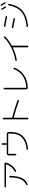

<svg xmlns="http://www.w3.org/2000/svg" viewBox="2544 -3414 913 6040"><g transform="rotate(-90 3000.0 -393.5)"><path d="M148.4 -662.1Q139.6 -662.1 132.8 -668.9Q126 -675.8 126 -685.1Q126 -694.3 132.3 -700.7Q138.7 -707 148.4 -707H883.8Q892.6 -707 899.4 -700.7Q906.2 -694.3 906.2 -684.6Q906.2 -666 899.4 -640.6Q867.2 -543 802.2 -465.8Q737.3 -388.7 644.5 -342.8Q625 -333 612.3 -352.5Q601.6 -372.1 621.1 -383.8Q795.9 -473.6 851.6 -654.3Q853.5 -662.1 845.7 -662.1ZM438.5 -536.1Q438.5 -545.9 445.3 -552.7Q452.1 -559.6 461.9 -559.6Q471.7 -559.6 479.5 -552.7Q487.3 -545.9 487.3 -536.1Q484.4 -301.8 424.8 -172.9Q365.2 -43.9 232.4 16.6Q223.6 20.5 213.9 17.1Q204.1 13.7 199.2 4.9Q194.3 -2.9 197.8 -12.2Q201.2 -21.5 210 -25.4Q329.1 -80.1 382.8 -199.2Q436.5 -318.4 438.5 -536.1Z M1132.8 -359.4V-580.1Q1132.8 -603.5 1149.9 -620.1Q1167 -636.7 1190.4 -636.7H1458Q1466.8 -636.7 1466.8 -644.5V-778.3Q1466.8 -788.1 1474.1 -794.9Q1481.4 -801.8 1491.2 -801.8Q1501 -801.8 1507.8 -794.9Q1514.6 -788.1 1514.6 -778.3V-644.5Q1514.6 -636.7 1524.4 -636.7H1809.6Q1833 -636.7 1850.1 -619.6Q1867.2 -602.5 1867.2 -580.1V-485.4Q1867.2 -258.8 1728.5 -124.5Q1589.8 9.8 1332 32.2Q1322.3 33.2 1314.9 27.3Q1307.6 21.5 1305.7 10.7Q1304.7 2 1311.5 -4.9Q1318.4 -11.7 1327.1 -12.7Q1566.4 -34.2 1692.4 -156.2Q1818.4 -278.3 1818.4 -485.4V-584Q1818.4 -591.8 1809.6 -591.8H1189.5Q1181.6 -591.8 1180.7 -584V-359.4Q1180.7 -349.6 1173.8 -342.3Q1167 -335 1157.2 -335Q1147.5 -335 1140.1 -341.8Q1132.8 -348.6 1132.8 -359.4Z M2266.6 17.6V-738.3Q2266.6 -748 2274.4 -755.4Q2282.2 -762.7 2292 -762.7Q2301.8 -762.7 2309.6 -755.4Q2317.4 -748 2317.4 -738.3V-474.6Q2317.4 -466.8 2325.2 -464.8Q2579.1 -404.3 2861.3 -298.8Q2882.8 -290 2875 -267.6Q2872.1 -257.8 2862.8 -253.9Q2853.5 -250 2843.8 -253.9Q2571.3 -355.5 2325.2 -415Q2317.4 -417 2317.4 -408.2V17.6Q2317.4 27.3 2309.6 35.2Q2301.8 43 2292 43Q2282.2 43 2274.4 35.6Q2266.6 28.3 2266.6 17.6Z M3264.6 24.4Q3241.2 25.4 3224.6 8.3Q3208 -8.8 3208 -32.2V-710.9Q3208 -721.7 3215.8 -729.5Q3223.6 -737.3 3233.9 -737.3Q3244.1 -737.3 3251.5 -729.5Q3258.8 -721.7 3258.8 -710.9V-31.2Q3258.8 -23.4 3267.6 -23.4Q3479.5 -33.2 3626.5 -130.4Q3773.4 -227.5 3844.7 -409.2Q3848.6 -418 3857.4 -421.9Q3866.2 -425.8 3875 -421.9Q3898.4 -413.1 3888.7 -390.6Q3810.5 -195.3 3651.4 -89.8Q3492.2 15.6 3264.6 24.4Z M4132.8 -320.3Q4123 -319.3 4115.7 -324.7Q4108.4 -330.1 4106.4 -339.8Q4103.5 -363.3 4125 -366.2Q4329.1 -399.4 4522 -496.1Q4714.8 -592.8 4837.9 -723.6Q4854.5 -739.3 4870.1 -724.6Q4877 -717.8 4877.4 -708Q4877.9 -698.2 4871.1 -691.4Q4761.7 -574.2 4588.9 -478.5Q4583 -474.6 4583 -464.8V16.6Q4583 27.3 4576.2 34.7Q4569.3 42 4558.1 42Q4546.9 42 4539.6 34.7Q4532.2 27.3 4532.2 16.6V-441.4Q4532.2 -444.3 4529.8 -445.8Q4527.3 -447.3 4525.4 -445.3Q4337.9 -354.5 4132.8 -320.3Z M5171.9 11.7Q5170.9 2 5177.2 -5.4Q5183.6 -12.7 5194.3 -13.7Q5496.1 -44.9 5648.9 -174.8Q5801.8 -304.7 5853.5 -577.1Q5854.5 -586.9 5863.3 -592.3Q5872.1 -597.7 5881.8 -595.7Q5891.6 -594.7 5897.5 -586.4Q5903.3 -578.1 5901.4 -568.4Q5846.7 -283.2 5679.7 -141.1Q5512.7 1 5198.2 33.2Q5188.5 34.2 5181.2 27.8Q5173.8 21.5 5171.9 11.7ZM5808.6 -660.2Q5791 -651.4 5781.2 -668Q5753.9 -714.8 5713.9 -781.2Q5709 -788.1 5711.4 -796.4Q5713.9 -804.7 5720.7 -808.6Q5728.5 -812.5 5736.8 -810.5Q5745.1 -808.6 5750 -800.8Q5784.2 -748 5817.4 -688.5Q5821.3 -680.7 5818.8 -672.4Q5816.4 -664.1 5808.6 -660.2ZM5848.6 -827.1Q5856.4 -831.1 5865.2 -829.1Q5874 -827.1 5878.9 -819.3Q5916 -759.8 5947.3 -702.1Q5951.2 -694.3 5949.2 -686Q5947.3 -677.7 5939.5 -673.8Q5921.9 -665 5910.2 -682.6Q5877 -742.2 5841.8 -798.8Q5832 -816.4 5848.6 -827.1ZM5151.4 -431.6Q5141.6 -432.6 5136.2 -440.9Q5130.9 -449.2 5132.8 -459Q5133.8 -468.8 5142.1 -474.6Q5150.4 -480.5 5160.2 -477.5Q5227.5 -465.8 5436.5 -424.8Q5446.3 -423.8 5451.7 -416Q5457 -408.2 5455.1 -397.9Q5453.1 -387.7 5444.8 -382.8Q5436.5 -377.9 5426.8 -379.9Q5268.6 -412.1 5151.4 -431.6ZM5514.6 -646.5Q5513.7 -637.7 5505.4 -631.8Q5497.1 -626 5487.3 -627.9Q5337.9 -658.2 5193.4 -680.7Q5171.9 -683.6 5174.8 -707Q5175.8 -716.8 5184.1 -722.2Q5192.4 -727.5 5202.1 -725.6Q5338.9 -703.1 5497.1 -672.9Q5505.9 -671.9 5511.2 -663.6Q5516.6 -655.3 5514.6 -646.5Z"/></g></svg>

Font: Rounded Mgen+ 1m light
Style: Regular
Weight: 200
Designer: [Source Han Sans]
Ryoko NISHIZUKA  (kana & ideographs); Paul D. Hunt (Latin, Greek & Cyrillic); Wenlong ZHANG  (bopomofo
Version: Version 1.059.20150602